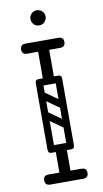

<svg xmlns="http://www.w3.org/2000/svg" viewBox="-95 -895 504 939"><g transform="rotate(-10 157.5 -425.5)"><path d="M157 -486Q130 -486 130 -512V-671Q130 -697 157 -697Q185 -697 185 -671V-512Q185 -486 157 -486ZM76 -650Q50 -650 50 -675Q50 -700 76 -700H239Q265 -700 265 -675Q265 -650 239 -650ZM76 0Q50 0 50 -25Q50 -50 76 -50H239Q265 -50 265 -25Q265 0 239 0ZM92 -501Q92 -518 109 -518H206Q223 -518 223 -501Q223 -483 207 -483H109Q102 -483 97 -487.5Q92 -492 92 -501ZM92 -170Q92 -187 109 -187H206Q223 -187 223 -170Q223 -152 207 -152H109Q102 -152 97 -156.5Q92 -161 92 -170ZM157 -3Q130 -3 130 -29V-158Q130 -184 157 -184Q185 -184 185 -158V-29Q185 -3 157 -3ZM98 -350Q108 -363 121 -354L215 -288Q229 -279 218 -263Q208 -250 195 -259L101 -325Q96 -329 94.5 -336Q93 -343 98 -350ZM98 -448Q108 -461 121 -452L215 -386Q229 -377 218 -361Q208 -348 195 -357L101 -423Q96 -427 94.5 -434Q93 -441 98 -448ZM205 -152Q188 -152 188 -169V-501Q188 -518 205 -518Q223 -518 223 -502V-170Q223 -152 205 -152ZM109 -152Q92 -152 92 -169V-501Q92 -518 109 -518Q127 -518 127 -502V-170Q127 -152 109 -152ZM158 -776Q142 -776 131.5 -787Q121 -798 121 -814Q121 -829 131.5 -840Q142 -851 158 -851Q174 -851 185 -840Q196 -829 196 -814Q196 -798 185 -787Q174 -776 158 -776Z"/></g></svg>

Font: Nsibidi Libre Uzo
Style: Regular
Weight: 400
Designer: Oluwaseun Badejo
Version: Version 1.021